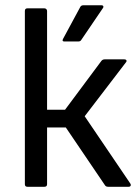

<svg xmlns="http://www.w3.org/2000/svg" viewBox="-20 -715 524 735"><path d="M226.1 -556.2Q216.3 -556.2 221.2 -565.9L287.1 -688Q290.5 -694.8 298.8 -694.8H369.1Q374 -694.8 375.5 -691.2Q377 -687.5 374 -684.1L291 -562Q287.6 -556.2 279.8 -556.2ZM479 -12.2Q481.9 -7.8 480 -3.9Q478 0 472.2 0H394Q385.3 0 381.8 -5.9L231.9 -227.1H160.2V-9.8Q160.2 0 149.9 0H85Q75.2 0 75.2 -9.8V-672.9Q75.2 -683.1 85 -683.1H149.9Q154.3 -683.1 157.2 -680.2Q160.2 -677.2 160.2 -672.9V-294.9H229L368.2 -481.9Q373 -487.8 380.9 -487.8H456.1Q461.9 -487.8 463.9 -484.1Q465.8 -480.5 461.9 -476.1L304.2 -270Z"/></svg>

Font: Sofia Sans
Style: Regular
Weight: 400
Designer: Botio Nikoltchev, Ani Petrova
Foundry: lettersoup
Version: Version 4.100